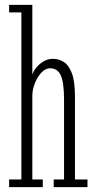

<svg xmlns="http://www.w3.org/2000/svg" viewBox="-20 -770 394 790"><path d="M17.5 0V-31.5H68V-719H17.5V-750H113V-462Q114.5 -471.5 125.8 -487.2Q137 -503 156 -515.5Q175 -528 199 -528Q220 -528 240.8 -516Q261.5 -504 275 -470.5Q288.5 -437 288.5 -371.5V-31.5H340V0H201V-31.5H243.5V-359.5Q243.5 -430 230.2 -459.5Q217 -489 186.5 -489Q167 -489 150.5 -471.5Q134 -454 123.8 -428.2Q113.5 -402.5 113 -378V-31.5H156V0Z"/></svg>

Font: Imbue 10pt ExtraLight
Style: Regular
Weight: 200
Designer: Tyler Finck
Foundry: Etcetera Type Company
Version: Version 1.102; ttfautohint (v1.8.3)